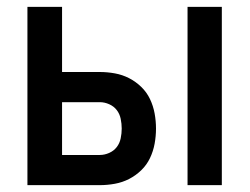

<svg xmlns="http://www.w3.org/2000/svg" viewBox="-20 -540 728 560"><path d="M527 0V-520H627V0ZM60 0V-520H161V-330H271Q293 -330 315 -326Q337 -322 356.5 -312Q376 -302 392 -286.5Q408 -271 417.5 -251Q427 -231 431 -209Q435 -187 435 -165Q435 -143 431 -121Q427 -99 417.5 -79Q408 -59 392 -43.5Q376 -28 356.5 -18Q337 -8 315 -4Q293 0 271 0ZM271 -88Q285 -88 298.5 -94Q312 -100 320.5 -111Q329 -122 332 -136.5Q335 -151 335 -165Q335 -179 332 -193.5Q329 -208 320.5 -219Q312 -230 298.5 -236Q285 -242 271 -242H161V-88Z"/></svg>

Font: Iosevka Custom Semibold
Style: Regular
Weight: 600
Designer: Belleve Invis
Foundry: Belleve Invis
Version: Version 27.0.2; ttfautohint (v1.8.4)